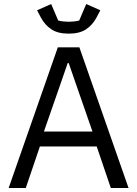

<svg xmlns="http://www.w3.org/2000/svg" viewBox="-20 -933 681 953"><path d="M618 0H530L460 -206H178L108 0H23L267 -698H374ZM439 -280 351 -533 321 -620H316L286 -533L198 -280ZM321 -766Q267 -766 235 -787.5Q203 -809 184 -844L164 -882L234 -913L269 -831Q281 -828 295 -826.5Q309 -825 321 -825Q333 -825 347 -826.5Q361 -828 373 -831L408 -913L478 -882L458 -844Q439 -809 407 -787.5Q375 -766 321 -766Z"/></svg>

Font: IBM Plex Sans
Style: Regular
Weight: 400
Designer: Mike Abbink, Paul van der Laan, Pieter van Rosmalen
Foundry: Bold Monday
Version: Version 3.201